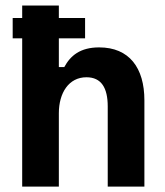

<svg xmlns="http://www.w3.org/2000/svg" viewBox="-20 -687 607 707"><path d="M61.7 0H196.7V-270C196.7 -345 233.3 -402.5 298.3 -402.5C353.3 -402.5 376.7 -363.3 376.7 -295V0H511.7V-317.5C511.7 -437.5 455.8 -512.5 345 -512.5C275 -512.5 239.2 -481.7 216.7 -440H196.7V-545.8H293.3V-620.8H196.7V-666.7H61.7V-620.8H26.7V-545.8H61.7Z"/></svg>

Font: Familjen Grotesk GF
Style: Bold
Weight: 700
Designer: Anders Wikstroem, Jonas Baeckman, Matilda Gysing, Kristian Moeller
Foundry: Familjen STHLM AB
Version: Version 2.000; Beta; Release 4; Build 6